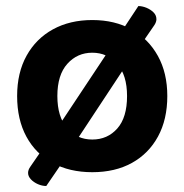

<svg xmlns="http://www.w3.org/2000/svg" viewBox="-20 -559 615 640"><path d="M434.9 -388.4 382.3 -449.6 441.2 -538.8Q453.9 -538.8 467.9 -533.2Q481.8 -527.5 491.6 -517.9Q501.4 -508.2 501.4 -494.9Q501.4 -485.9 494.8 -475.6ZM206.1 -44.1 134.2 61Q120.5 61 106.4 54.9Q92.2 48.7 82.9 38.7Q73.6 28.7 73.6 17.4Q73.6 7.1 81 -3.2L133.2 -79.1ZM224 -74.1 178.1 -142.9 342.4 -390.4 411.6 -358.5ZM537.7 -238.9Q537.7 -161 506.7 -104Q475.7 -47 419.8 -16Q363.8 15 287.6 15Q212 15 155.5 -15.7Q99.1 -46.3 68.1 -103.3Q37.1 -160.3 37.1 -238.9Q37.1 -316.6 68.6 -373.4Q100.1 -430.2 156.5 -461.2Q213 -492.2 287.6 -492.2Q362.8 -492.2 418.8 -460.8Q474.7 -429.5 506.2 -372.7Q537.7 -315.9 537.7 -238.9ZM287.6 -383.3Q237.7 -383.3 204.5 -346.3Q171.2 -309.4 171.2 -238.9Q171.2 -169.4 203.8 -131.7Q236.4 -93.9 287.6 -93.9Q338.4 -93.9 371 -130.7Q403.5 -167.5 403.5 -238.9Q403.5 -308.7 370.6 -346Q337.7 -383.3 287.6 -383.3Z"/></svg>

Font: Baloo Tammudu 2
Style: Regular
Weight: 400
Designer: Maithili Shingre, Omkar Shende and Ek Type
Foundry: Ek Type
Version: Version 1.700